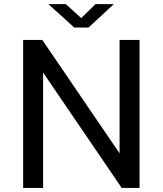

<svg xmlns="http://www.w3.org/2000/svg" viewBox="-20 -918 795 938"><path d="M661.8 -723V0H574.5L190.6 -563.5V0H93.1V-723H186.6L564.2 -168.8V-723ZM536 -897.8 412.6 -783.5H342.8L216.4 -897.8H301.5L376.9 -829.6L446.4 -897.8Z"/></svg>

Font: Public Sans VF
Style: Regular
Weight: 400
Designer: Pablo Impallari, Rodrigo Fuenzalida (Modified by Dan O. Williams and USWDS)
Version: Version 1.003